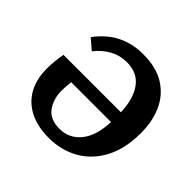

<svg xmlns="http://www.w3.org/2000/svg" viewBox="-174 -905 1107 1107"><g transform="rotate(45 379.0 -351.5)"><path d="M357 12Q266 12 201 -21Q136 -54 101.5 -115.5Q67 -177 67 -262Q67 -321 79 -387H547Q544 -492 499.5 -554Q455 -616 367 -616Q312 -616 264.5 -590Q217 -564 180 -517L118 -570Q144 -607 183.5 -640.5Q223 -674 277.5 -694.5Q332 -715 401 -715Q510 -715 579 -671Q648 -627 681 -552.5Q714 -478 714 -385Q714 -256 667 -167.5Q620 -79 539 -33.5Q458 12 357 12ZM364 -69Q442 -69 492 -129.5Q542 -190 547 -307H222Q220 -289 218.5 -271Q217 -253 217 -235Q217 -165 252 -117Q287 -69 364 -69Z"/></g></svg>

Font: Literata 7pt
Style: Bold Italic
Weight: 700
Italic angle: -2°
Designer: Latin by Veronika Burian and Jose Scaglione. Greek by Irene Vlachou. Cyrillic by Vera Evstafieva
Foundry: TypeTogether
Version: Version 3.002